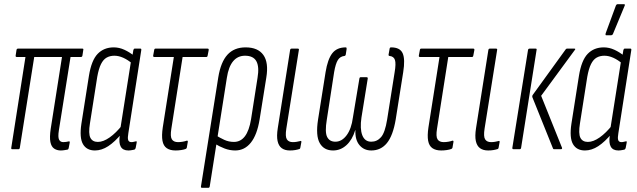

<svg xmlns="http://www.w3.org/2000/svg" viewBox="-20 -715 3051 920"><path d="M271 6Q253 6 239.5 -3Q226 -12 221.5 -34.5Q217 -57 223 -98L277 -442H144L75 -7Q74 0 68 0H38Q33 0 34 -7L102 -442H60Q54 -442 55 -449L59 -475Q60 -482 66 -482H375Q381 -482 379 -475L375 -449Q374 -442 368 -442H318L262 -90Q257 -58 263 -46Q269 -34 283 -34Q291 -34 296.5 -35Q302 -36 307 -37Q316 -40 314 -31L309 -5Q308 1 303 2Q297 3 288.5 4.5Q280 6 271 6Z M435 6Q395 6 377.5 -24.5Q360 -55 370 -122L406 -351Q418 -426 448 -457Q478 -488 525 -488Q551 -488 576 -476.5Q601 -465 623 -447L614 -410Q593 -428 571 -438Q549 -448 528 -448Q507 -448 491 -439Q475 -430 464 -408Q453 -386 446 -347L411 -124Q403 -75 413 -55Q423 -35 449 -35Q475 -35 505.5 -56.5Q536 -78 566 -116L564 -76Q530 -35 498.5 -14.5Q467 6 435 6ZM595 6Q543 6 554 -66L558 -89L556 -94L608 -424L613 -439L619 -475Q621 -482 625 -482H653Q658 -482 657 -475L595 -77Q591 -55 594 -44.5Q597 -34 610 -34Q616 -34 621 -35.5Q626 -37 632 -38Q636 -39 635 -32L630 -6Q629 -1 624 2Q618 3 610.5 4.5Q603 6 595 6Z M821 6Q795 6 779 -5Q763 -16 758.5 -40.5Q754 -65 760 -105L813 -442H719Q713 -442 714 -449L719 -476Q720 -482 725 -482H975Q981 -482 980 -475L975 -449Q974 -442 969 -442H855L801 -98Q795 -61 803.5 -47.5Q812 -34 833 -34Q844 -34 855.5 -36Q867 -38 875 -41Q880 -42 880 -36L875 -7Q874 -3 869 -1Q861 2 848 4Q835 6 821 6Z M948 185Q942 185 943 178L1026 -345Q1038 -418 1070 -453Q1102 -488 1157 -488Q1216 -488 1242 -451.5Q1268 -415 1256 -343L1224 -143Q1212 -69 1182 -31.5Q1152 6 1107 6Q1081 6 1056 -3.5Q1031 -13 1007 -28L1014 -67Q1033 -55 1054.5 -45Q1076 -35 1101 -35Q1133 -35 1153.5 -62Q1174 -89 1183 -144L1214 -342Q1223 -395 1208.5 -421.5Q1194 -448 1154 -448Q1119 -448 1097 -421.5Q1075 -395 1067 -342L985 178Q984 185 978 185Z M1369 6Q1345 6 1330 -5Q1315 -16 1310 -39.5Q1305 -63 1311 -101L1370 -475Q1371 -482 1377 -482H1407Q1414 -482 1412 -475L1352 -99Q1346 -61 1354.5 -47.5Q1363 -34 1383 -34Q1393 -34 1401.5 -35.5Q1410 -37 1418 -39Q1425 -42 1424 -34L1419 -7Q1418 -2 1415 -1Q1406 2 1394.5 4Q1383 6 1369 6Z M1576 6Q1532 6 1512 -29.5Q1492 -65 1504 -142L1540 -369Q1550 -431 1572 -459.5Q1594 -488 1637 -488Q1641 -488 1641 -481L1637 -455Q1636 -448 1631 -447Q1610 -445 1599 -427.5Q1588 -410 1581 -369L1546 -142Q1536 -82 1547.5 -59Q1559 -36 1587 -36Q1618 -36 1641 -67Q1664 -98 1671 -152L1702 -338Q1703 -345 1708 -345H1737Q1743 -345 1742 -338L1712 -152Q1704 -98 1716 -67Q1728 -36 1759 -36Q1787 -36 1806 -58Q1825 -80 1835 -142L1871 -369Q1878 -410 1872.5 -427.5Q1867 -445 1846 -447Q1841 -448 1842 -454L1847 -482Q1848 -488 1854 -488Q1897 -488 1909.5 -459.5Q1922 -431 1912 -369L1876 -142Q1863 -65 1834 -29.5Q1805 6 1759 6Q1724 6 1702.5 -19.5Q1681 -45 1683 -91H1682Q1668 -45 1640 -19.5Q1612 6 1576 6Z M2094 6Q2068 6 2052 -5Q2036 -16 2031.5 -40.5Q2027 -65 2033 -105L2086 -442H1992Q1986 -442 1987 -449L1992 -476Q1993 -482 1998 -482H2248Q2254 -482 2253 -475L2248 -449Q2247 -442 2242 -442H2128L2074 -98Q2068 -61 2076.5 -47.5Q2085 -34 2106 -34Q2117 -34 2128.5 -36Q2140 -38 2148 -41Q2153 -42 2153 -36L2148 -7Q2147 -3 2142 -1Q2134 2 2121 4Q2108 6 2094 6Z M2319 6Q2295 6 2280 -5Q2265 -16 2260 -39.5Q2255 -63 2261 -101L2320 -475Q2321 -482 2327 -482H2357Q2364 -482 2362 -475L2302 -99Q2296 -61 2304.5 -47.5Q2313 -34 2333 -34Q2343 -34 2351.5 -35.5Q2360 -37 2368 -39Q2375 -42 2374 -34L2369 -7Q2368 -2 2365 -1Q2356 2 2344.5 4Q2333 6 2319 6Z M2635 0Q2631 0 2630 -3L2531 -249Q2529 -256 2534 -262L2691 -479Q2693 -482 2697 -482H2732Q2740 -482 2734 -475L2573 -256L2673 -7Q2675 0 2667 0ZM2441 0Q2434 0 2435 -7L2510 -475Q2511 -482 2518 -482H2547Q2553 -482 2551 -475L2477 -7Q2476 0 2470 0Z M2783 6Q2743 6 2725.5 -24.5Q2708 -55 2718 -122L2754 -351Q2766 -426 2796 -457Q2826 -488 2873 -488Q2899 -488 2924 -476.5Q2949 -465 2971 -447L2962 -410Q2941 -428 2919 -438Q2897 -448 2876 -448Q2855 -448 2839 -439Q2823 -430 2812 -408Q2801 -386 2794 -347L2759 -124Q2751 -75 2761 -55Q2771 -35 2797 -35Q2823 -35 2853.5 -56.5Q2884 -78 2914 -116L2912 -76Q2878 -35 2846.5 -14.5Q2815 6 2783 6ZM2943 6Q2891 6 2902 -66L2906 -89L2904 -94L2956 -424L2961 -439L2967 -475Q2969 -482 2973 -482H3001Q3006 -482 3005 -475L2943 -77Q2939 -55 2942 -44.5Q2945 -34 2958 -34Q2964 -34 2969 -35.5Q2974 -37 2980 -38Q2984 -39 2983 -32L2978 -6Q2977 -1 2972 2Q2966 3 2958.5 4.5Q2951 6 2943 6ZM2885 -546Q2882 -546 2881.5 -548Q2881 -550 2882 -555L2931 -688Q2933 -692 2935 -693.5Q2937 -695 2941 -695H2969Q2973 -695 2974 -693Q2975 -691 2973 -687L2917 -552Q2914 -546 2907 -546Z"/></svg>

Font: Sofia Sans Extra Condensed Light
Style: Italic
Weight: 300
Italic angle: -9°
Version: Version 4.100